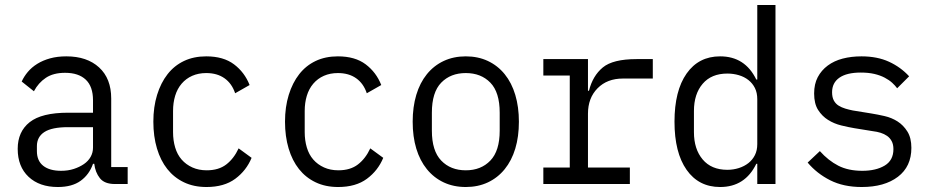

<svg xmlns="http://www.w3.org/2000/svg" viewBox="-20 -738 3736 770"><path d="M441 0Q399 0 380.5 -23.5Q362 -47 358 -81H353Q338 -38 303.5 -13Q269 12 212 12Q138 12 94.5 -29Q51 -70 51 -141Q51 -210 99 -248Q147 -286 253 -286H353V-336Q353 -391 324 -418.5Q295 -446 241 -446Q194 -446 164 -426Q134 -406 116 -372L67 -411Q76 -431 91.5 -449.5Q107 -468 129.5 -482Q152 -496 181 -504Q210 -512 246 -512Q329 -512 377.5 -467.5Q426 -423 426 -343V-68H492V0ZM225 -53Q253 -53 276 -60.5Q299 -68 316.5 -80Q334 -92 343.5 -109Q353 -126 353 -146V-228H253Q188 -228 158 -208.5Q128 -189 128 -152V-132Q128 -93 153.5 -73Q179 -53 225 -53Z M808 12Q757 12 717.5 -7Q678 -26 651 -60Q624 -94 609.5 -142.5Q595 -191 595 -250Q595 -309 610 -357.5Q625 -406 652 -440.5Q679 -475 718 -493.5Q757 -512 807 -512Q876 -512 918.5 -480Q961 -448 981 -397L923 -364Q910 -403 880.5 -424Q851 -445 807 -445Q776 -445 751 -434Q726 -423 708.5 -402.5Q691 -382 682.5 -354Q674 -326 674 -293V-208Q674 -175 682.5 -146.5Q691 -118 708.5 -98Q726 -78 751.5 -66.5Q777 -55 809 -55Q857 -55 887.5 -78.5Q918 -102 937 -143L989 -105Q968 -54 923.5 -21Q879 12 808 12Z M1336 12Q1285 12 1245.5 -7Q1206 -26 1179 -60Q1152 -94 1137.5 -142.5Q1123 -191 1123 -250Q1123 -309 1138 -357.5Q1153 -406 1180 -440.5Q1207 -475 1246 -493.5Q1285 -512 1335 -512Q1404 -512 1446.5 -480Q1489 -448 1509 -397L1451 -364Q1438 -403 1408.5 -424Q1379 -445 1335 -445Q1304 -445 1279 -434Q1254 -423 1236.5 -402.5Q1219 -382 1210.5 -354Q1202 -326 1202 -293V-208Q1202 -175 1210.5 -146.5Q1219 -118 1236.5 -98Q1254 -78 1279.5 -66.5Q1305 -55 1337 -55Q1385 -55 1415.5 -78.5Q1446 -102 1465 -143L1517 -105Q1496 -54 1451.5 -21Q1407 12 1336 12Z M1848 12Q1799 12 1759.5 -6.5Q1720 -25 1692 -59.5Q1664 -94 1649.5 -142Q1635 -190 1635 -250Q1635 -309 1649.5 -357.5Q1664 -406 1692 -440.5Q1720 -475 1759.5 -493.5Q1799 -512 1848 -512Q1897 -512 1936.5 -493.5Q1976 -475 2004 -440.5Q2032 -406 2046.5 -357.5Q2061 -309 2061 -250Q2061 -190 2046.5 -142Q2032 -94 2004 -59.5Q1976 -25 1936.5 -6.5Q1897 12 1848 12ZM1848 -55Q1909 -55 1946.5 -94Q1984 -133 1984 -214V-286Q1984 -368 1946.5 -406.5Q1909 -445 1848 -445Q1787 -445 1749.5 -406.5Q1712 -368 1712 -286V-214Q1712 -133 1749.5 -94Q1787 -55 1848 -55Z M2159 -66H2265V-435H2159V-501H2338V-374H2342Q2357 -434 2397.5 -467.5Q2438 -501 2533 -501H2598V-423H2478Q2415 -423 2376.5 -384Q2338 -345 2338 -282V-66H2506V0H2159Z M3017 -81H3013Q2968 12 2868 12Q2782 12 2733.5 -57Q2685 -126 2685 -250Q2685 -374 2733.5 -443Q2782 -512 2868 -512Q2968 -512 3013 -419H3017V-718H3090V0H3017ZM2897 -57Q2921 -57 2943 -64Q2965 -71 2981.5 -84Q2998 -97 3007.5 -116Q3017 -135 3017 -160V-340Q3017 -366 3007.5 -385Q2998 -404 2981.5 -417Q2965 -430 2943 -436.5Q2921 -443 2897 -443Q2833 -443 2798 -402Q2763 -361 2763 -293V-208Q2763 -140 2798 -98.5Q2833 -57 2897 -57Z M3436 12Q3363 12 3309.5 -15Q3256 -42 3219 -86L3268 -132Q3302 -94 3342 -73.5Q3382 -53 3438 -53Q3493 -53 3528 -74Q3563 -95 3563 -140Q3563 -159 3556 -172Q3549 -185 3537.5 -193Q3526 -201 3511.5 -205.5Q3497 -210 3480 -212L3406 -224Q3382 -228 3353.5 -235Q3325 -242 3301 -257Q3277 -272 3261 -297Q3245 -322 3245 -363Q3245 -401 3259.5 -428.5Q3274 -456 3299.5 -475Q3325 -494 3359.5 -503Q3394 -512 3435 -512Q3498 -512 3545 -490.5Q3592 -469 3626 -432L3578 -384Q3570 -395 3558 -406Q3546 -417 3528 -426.5Q3510 -436 3486.5 -441.5Q3463 -447 3432 -447Q3376 -447 3346.5 -426.5Q3317 -406 3317 -368Q3317 -348 3324 -335Q3331 -322 3343 -314.5Q3355 -307 3370 -302.5Q3385 -298 3400 -295L3474 -283Q3499 -279 3527.5 -272.5Q3556 -266 3579.5 -251Q3603 -236 3619 -210.5Q3635 -185 3635 -145Q3635 -70 3581 -29Q3527 12 3436 12Z"/></svg>

Font: PlemolJP
Style: Regular
Weight: 400
Monospace: yes
Version: v2.0.4; ttfautohint (v1.8.4.7-5d5b-dirty) -l 6 -r 45 -G 200 